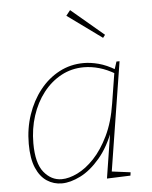

<svg xmlns="http://www.w3.org/2000/svg" viewBox="-54 -817 688 869"><g transform="rotate(-5 289.5 -383.0)"><path d="M192 6Q155 6 124.5 -14Q94 -34 76 -76Q58 -118 58 -185Q58 -255 79 -317Q100 -379 137.5 -426.5Q175 -474 226 -501Q277 -528 337 -528Q369 -528 405 -518.5Q441 -509 481 -485L473 -482L486 -522H500L420 -19L413 -29L506 -17L504 -2L397 2L432 -220L438 -221Q409 -141 366 -90.5Q323 -40 277 -17Q231 6 192 6ZM193 -13Q226 -13 265 -32Q304 -51 341 -90Q378 -129 407.5 -190Q437 -251 450 -335L473 -479L478 -467Q441 -489 405.5 -499Q370 -509 336 -509Q280 -509 233 -483.5Q186 -458 151.5 -413.5Q117 -369 98 -310.5Q79 -252 79 -186Q79 -95 112.5 -54Q146 -13 193 -13ZM297 -772 445 -647 435 -634 278 -748Z"/></g></svg>

Font: Bitter Thin
Style: Italic
Weight: 100
Italic angle: -9°
Designer: Sol Matas, and Bitter project Authors
Foundry: Sol Matas
Version: Version 2.002